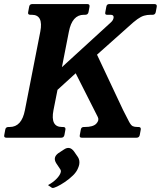

<svg xmlns="http://www.w3.org/2000/svg" viewBox="-34 -680 794 948"><path d="M-2 0Q-16 0 -13 -13L-8 -40Q-6 -53 8 -53H14Q73 -53 89 -136L165 -524Q181 -607 123 -607H116Q102 -607 105 -620L110 -647Q112 -660 126 -660H397Q410 -660 408 -647L403 -620Q400 -607 387 -607H380Q322 -607 306 -523L263 -304L221 -302L514 -570Q526 -581 527 -594Q528 -607 512 -607H494Q483 -607 486 -620L491 -647Q493 -660 506 -660H728Q742 -660 740 -647L735 -620Q732 -607 720 -607H710Q692 -607 677 -602.5Q662 -598 644.5 -585.5Q627 -573 601 -549L445 -410L574 -136Q594 -96 603.5 -78.5Q613 -61 621.5 -57Q630 -53 645 -53H650Q663 -53 661 -40L656 -13Q653 0 640 0H370Q357 0 360 -13L365 -40Q367 -53 380 -53H385Q426 -53 441.5 -69.5Q457 -86 449 -102L314 -369L391 -365L199 -190L256 -267L230 -136Q214 -53 272 -53H278Q291 -53 289 -40L284 -13Q281 0 268 0ZM351 96Q361 112 357 133Q356 138 354.5 142Q353 146 351 151Q344 169 326 186.5Q308 204 286.5 218.5Q265 233 248 241Q231 249 225 248Q223 248 219 245Q215 242 203 234Q229 220 246 202Q263 184 266 170Q268 162 263 155L243 125Q235 111 237 100Q239 88 253 77L282 58Q297 48 309 51Q320 53 331 67Z"/></svg>

Font: Young Serif Light
Style: Italic
Weight: 300
Italic angle: -10.979°
Designer: Bastien Sozeau
Foundry: NBR — Bastien Sozeau
Version: Version 5.001